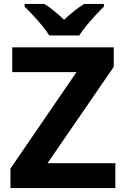

<svg xmlns="http://www.w3.org/2000/svg" viewBox="-20 -954 636 974"><path d="M565 0H33V-99L368 -588H42V-714H557V-615L221 -126H565ZM230 -774Q216 -797 193.5 -824Q171 -851 147.5 -876.5Q124 -902 105 -920V-934H205Q231 -918 255 -898Q279 -878 305 -854Q331 -878 356 -898Q381 -918 407 -934H507V-920Q489 -903 465 -877Q441 -851 418.5 -824Q396 -797 382 -774Z"/></svg>

Font: Noto Sans Lao Looped
Style: Bold
Weight: 700
Designer: Mark Frömberg, Ben Mitchell
Foundry: The Fontpad Ltd
Version: Version 1.001